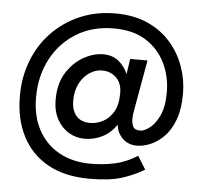

<svg xmlns="http://www.w3.org/2000/svg" viewBox="-52 -764 873 828"><g transform="rotate(5 385.0 -350.0)"><path d="M35 -320Q35 -402 62.5 -473Q90 -544 141 -597Q192 -650 261.5 -680Q331 -710 415 -710Q495 -710 555 -683Q615 -656 655 -610Q695 -564 715 -507Q735 -450 735 -390Q735 -324 718 -278Q701 -232 673.5 -204Q646 -176 615 -163Q584 -150 556 -150Q519 -150 494.5 -173.5Q470 -197 466 -233Q442 -197 406 -178.5Q370 -160 328 -160Q292 -160 260.5 -178.5Q229 -197 209.5 -232.5Q190 -268 190 -317Q190 -387 219.5 -434Q249 -481 292.5 -505.5Q336 -530 378 -530Q418 -530 445 -508Q472 -486 485 -453L495 -520H570L529 -289Q527 -275 527 -262Q527 -244 534 -230Q541 -216 566 -216Q581 -216 604.5 -233Q628 -250 646.5 -288.5Q665 -327 665 -390Q665 -457 637.5 -515Q610 -573 554.5 -609Q499 -645 415 -645Q321 -645 251.5 -602Q182 -559 143.5 -485.5Q105 -412 105 -320Q105 -239 137 -179.5Q169 -120 227.5 -87.5Q286 -55 365 -55Q418 -55 467.5 -65.5Q517 -76 566 -107L601 -50Q556 -23 503.5 -6.5Q451 10 365 10Q258 10 184.5 -31Q111 -72 73 -146.5Q35 -221 35 -320ZM266 -320Q266 -278 286.5 -254Q307 -230 348 -230Q373 -230 400 -243Q427 -256 446 -286.5Q465 -317 465 -370Q465 -412 440.5 -436Q416 -460 378 -460Q351 -460 325 -443Q299 -426 282.5 -394.5Q266 -363 266 -320Z"/></g></svg>

Font: Von Book
Style: Regular
Weight: 400
Version: Version 4.000; ttfautohint (v1.8.4.7-5d5b)